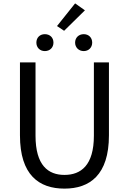

<svg xmlns="http://www.w3.org/2000/svg" viewBox="-20 -1102 761 1135"><path d="M361 13C510 13 624 -67 624 -302V-733H535V-300C535 -124 458 -68 361 -68C265 -68 190 -124 190 -300V-733H98V-302C98 -67 211 13 361 13ZM245 -800C275 -800 296 -821 296 -850C296 -880 275 -900 245 -900C216 -900 195 -880 195 -850C195 -821 216 -800 245 -800ZM359 -920 482 -1041 424 -1082 317 -948ZM475 -800C504 -800 525 -821 525 -850C525 -880 504 -900 475 -900C446 -900 424 -880 424 -850C424 -821 446 -800 475 -800Z"/></svg>

Font: GenYoGothic2 TW R
Style: Regular
Weight: 400
Version: Version 2.100;PS 2.1;hotconv 16.6.51;makeotf.lib2.5.65220 DE